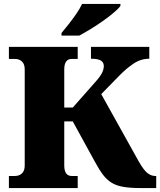

<svg xmlns="http://www.w3.org/2000/svg" viewBox="-20 -951 810 971"><path d="M291 -771V-784Q307 -803 327.5 -829Q348 -855 366.5 -882Q385 -909 395 -931H589V-921Q580 -908 556.5 -888Q533 -868 502 -846Q471 -824 439 -804.5Q407 -785 381 -771ZM25 0V-61H55Q77 -61 91 -74Q105 -87 105 -114V-600Q105 -627 91 -640Q77 -653 55 -653H25V-714H373V-653H343Q305 -653 305 -600V-407H348L461 -535Q487 -564 496 -582.5Q505 -601 505 -617Q505 -635 490.5 -644.5Q476 -654 440 -654V-714H735V-654Q692 -654 655 -629Q618 -604 585 -570L492 -475L682 -134Q707 -90 726 -75.5Q745 -61 765 -61H770V0H690Q638 0 603.5 -6Q569 -12 545 -26.5Q521 -41 501.5 -66.5Q482 -92 461 -131L348 -337H305V-114Q305 -61 343 -61H373V0Z"/></svg>

Font: Noto Serif Black
Style: Regular
Weight: 900
Designer: Monotype Design Team
Foundry: Monotype Imaging Inc.
Version: Version 2.014; ttfautohint (v1.8.4.7-5d5b)